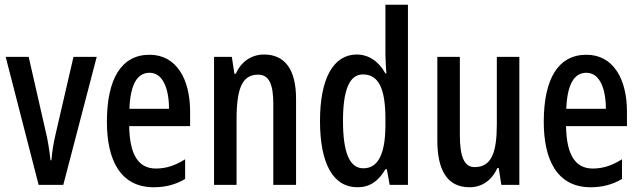

<svg xmlns="http://www.w3.org/2000/svg" viewBox="-20 -780 2702 810"><path d="M143 0H247L388 -540H290L215 -216C204 -169 199 -131 197 -104H193C188 -149 182 -189 171 -233L101 -540H4Z M611 -549C493 -549 431 -449 431 -266C431 -106 487 10 629 10C677 10 721 -1 761 -25V-108C718 -81 680 -69 638 -69C563 -69 527 -128 525 -248H782V-309C782 -447 724 -549 611 -549ZM611 -473C667 -473 693 -406 693 -321H526C530 -426 560 -473 611 -473Z M1094 -550C1043 -550 998 -522 975 -469H969L958 -540H883V0H978V-275C978 -410 1003 -465 1069 -465C1116 -465 1133 -423 1133 -341V0H1229V-363C1229 -488 1181 -550 1094 -550Z M1488 10C1540 10 1576 -15 1606 -66H1612L1624 0H1701V-760H1606V-550C1606 -527 1608 -503 1610 -470H1606C1578 -522 1534 -550 1485 -550C1386 -550 1330 -448 1330 -270C1330 -90 1385 10 1488 10ZM1513 -70C1454 -70 1427 -138 1427 -270C1427 -398 1453 -466 1511 -466C1577 -466 1606 -407 1606 -278V-248C1605 -128 1574 -70 1513 -70Z M2171 -540H2076V-256C2076 -135 2053 -75 1982 -75C1939 -75 1920 -118 1920 -210V-540H1825V-188C1825 -66 1864 10 1961 10C2013 10 2055 -19 2078 -71H2084L2095 0H2171Z M2454 -549C2336 -549 2274 -449 2274 -266C2274 -106 2330 10 2472 10C2520 10 2564 -1 2604 -25V-108C2561 -81 2523 -69 2481 -69C2406 -69 2370 -128 2368 -248H2625V-309C2625 -447 2567 -549 2454 -549ZM2454 -473C2510 -473 2536 -406 2536 -321H2369C2373 -426 2403 -473 2454 -473Z"/></svg>

Font: Noto Sans Gujarati ExtraCondensed Medium
Style: Regular
Weight: 500
Width: 2
Designer: Jelle Bosma - Monotype Design Team, Universal Thirst
Foundry: Monotype Imaging Inc.
Version: Version 2.106